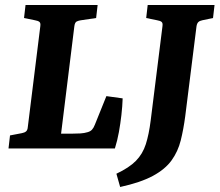

<svg xmlns="http://www.w3.org/2000/svg" viewBox="-20 -593 877 767"><path d="M405 -209 470 -200Q469 -168 465 -133.5Q461 -99 455 -65.5Q449 -32 439 0H14L20 -52L67 -61Q78 -63 84 -68Q90 -73 91 -85L141 -488Q143 -501 137.5 -505.5Q132 -510 120 -512L76 -521L82 -573H370L364 -521L303 -512Q295 -511 287 -507.5Q279 -504 277 -488L224 -59H266Q286 -59 301.5 -60Q317 -61 330 -65Q341 -68 347.5 -75Q354 -82 359 -95ZM837 -573 831 -521 788 -512Q778 -510 772.5 -505Q767 -500 765 -488L720 -129Q713 -76 702 -32Q691 12 665.5 47.5Q640 83 591 109.5Q542 136 460 154L445 101Q496 77 523 49.5Q550 22 562.5 -17Q575 -56 582 -112L629 -488Q631 -501 625.5 -505.5Q620 -510 608 -512L564 -521L570 -573Z"/></svg>

Font: Rasa
Style: Italic
Weight: 400
Italic angle: -7.10001°
Designer: Anna Giedrys (Yrsa+Rasa design), David Brezina (Yrsa art-direction, Rasa art-direction, design)
Foundry: Rosetta Type Foundry
Version: Version 2.004